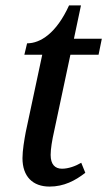

<svg xmlns="http://www.w3.org/2000/svg" viewBox="-20 -679 396 709"><path d="M163 10C216 10 258 -12 295 -41L280 -78C260 -66 233 -56 209 -56C183 -56 167 -72 167 -107C167 -128 172 -160 180 -195L240 -477H344L356 -536H253L279 -659H235C188 -556 129 -519 80 -519L70 -477H136L75 -191C70 -164 63 -124 63 -95C63 -27 101 10 163 10Z"/></svg>

Font: Noto Serif Condensed Medium
Style: Italic
Weight: 500
Width: 3
Italic angle: -12°
Designer: Monotype Design Team
Foundry: Monotype Imaging Inc.
Version: Version 2.013